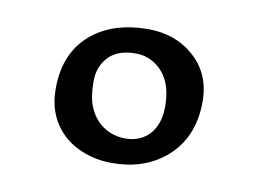

<svg xmlns="http://www.w3.org/2000/svg" viewBox="-50 -912 660 492"><g transform="rotate(10 280.5 -666.0)"><path d="M267.6 -489.3Q229 -489.3 195.8 -501.5Q162.6 -513.7 139.6 -535.2Q92.3 -580.1 92.3 -651.9Q92.3 -749.5 158.2 -800.8Q213.4 -843.3 299.3 -843.3Q369.1 -843.3 416 -803.2Q468.8 -758.8 468.8 -684.6Q468.8 -588.9 404.8 -535.2Q349.6 -489.3 267.6 -489.3ZM354.5 -585Q376.5 -611.8 376.5 -655.3Q376.5 -735.8 322.3 -765.6Q303.2 -776.4 279.5 -776.4Q255.9 -776.4 239 -770.5Q222.2 -764.6 210 -752.9Q184.6 -727.1 184.6 -687.7Q184.6 -648.4 193.4 -625.5Q202.1 -602.5 216.8 -587.4Q231.4 -572.3 250.2 -564.7Q269 -557.1 289.8 -557.1Q310.5 -557.1 326.9 -564.5Q343.3 -571.8 354.5 -585Z"/></g></svg>

Font: Quando
Style: Regular
Weight: 400
Version: Version 1.002